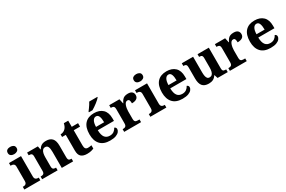

<svg xmlns="http://www.w3.org/2000/svg" viewBox="130 -2062 5002 3362"><g transform="rotate(-30 2631.0 -380.5)"><path d="M15.6 0V-54.6H28Q47.4 -54.6 63 -60.6Q78.6 -66.6 88 -81.8Q97.4 -97 97.4 -125.4V-415.4Q97.4 -442 87.7 -456Q78 -470 62.4 -475.7Q46.8 -481.4 28 -481.4H14.6V-536H257.8V-124.6Q257.8 -96.6 267.2 -81.5Q276.6 -66.4 292.5 -60.5Q308.4 -54.6 327.2 -54.6H339V0ZM173 -624.6Q134.8 -624.6 109.1 -642.9Q83.4 -661.2 83.4 -698Q83.4 -737 109.1 -754.2Q134.8 -771.4 173 -771.4Q209.2 -771.4 236.2 -754.2Q263.2 -737 263.2 -698Q263.2 -661.2 236.2 -642.9Q209.2 -624.6 173 -624.6Z M375.8 0V-54.6H380.6Q403.6 -54.6 419.8 -59.3Q436 -64 445.2 -78.7Q454.4 -93.4 454.4 -123.2V-416.8Q454.4 -444.6 446 -458.5Q437.6 -472.4 422.2 -476.9Q406.8 -481.4 384.8 -481.4H380.8V-536H598.4L611.4 -466.4H616.4Q640.2 -507.4 675.2 -528.4Q710.2 -549.4 769 -549.4Q848.6 -549.4 890.8 -503.8Q933 -458.2 933 -356.8V-125.4Q933 -94.6 939.9 -79.6Q946.8 -64.6 961.2 -59.6Q975.6 -54.6 997.6 -54.6H1002V0H772.6V-326.6Q772.6 -391 757 -426.2Q741.4 -461.4 699.8 -461.4Q668 -461.4 649.5 -439.8Q631 -418.2 623.2 -383.2Q615.4 -348.2 615.4 -307.4V-119.4Q615.4 -91.6 623.5 -77.9Q631.6 -64.2 647 -59.4Q662.4 -54.6 684.4 -54.6H688.4V0Z M1281.8 10Q1206 10 1164.3 -25.4Q1122.6 -60.8 1122.6 -148.4V-466.4H1048.2V-519Q1082.4 -519 1108.4 -532.5Q1134.4 -546 1149.2 -562.4Q1164.4 -577.6 1176.3 -602.2Q1188.2 -626.8 1195.2 -660.2H1283.6V-536H1411.2V-466.4H1283.6V-160.4Q1283.6 -116.8 1298.3 -96.2Q1313 -75.6 1348.6 -75.6Q1367.8 -75.6 1386.2 -78.2Q1404.6 -80.8 1420.2 -84.4V-16.4Q1404.2 -8.6 1368 0.7Q1331.8 10 1281.8 10Z M1748.8 10Q1618 10 1551.9 -62.3Q1485.8 -134.6 1485.8 -265.2Q1485.8 -406.2 1551.6 -477.8Q1617.4 -549.4 1737.6 -549.4Q1848.4 -549.4 1911.9 -488.3Q1975.4 -427.2 1975.4 -308.2V-256.4H1648.6Q1650.6 -157.2 1685.3 -112Q1720 -66.8 1786 -66.8Q1837.4 -66.8 1870.3 -91.2Q1903.2 -115.6 1920 -151.2Q1934.6 -146.6 1944.7 -134.8Q1954.8 -123 1954.8 -105.4Q1954.8 -78.6 1933.8 -51.8Q1912.8 -25 1867.5 -7.5Q1822.2 10 1748.8 10ZM1814.8 -321.8Q1814.8 -397.4 1797.5 -440.1Q1780.2 -482.8 1740.2 -482.8Q1700.2 -482.8 1676.2 -441.6Q1652.2 -400.4 1650.6 -321.8ZM1671 -619Q1686 -638 1704.6 -664Q1723.2 -690 1741.1 -717Q1759 -744 1769.4 -766H1934.2V-756Q1924.8 -743 1903.3 -723Q1881.8 -703 1853.6 -681Q1825.4 -659 1796.4 -639.5Q1767.4 -620 1743.4 -606H1671Z M2034.6 0V-54.6H2038.8Q2061.8 -54.6 2078.3 -59.6Q2094.8 -64.6 2104.3 -80.1Q2113.8 -95.6 2113.8 -126.6V-413.4Q2113.8 -443 2105.7 -457.7Q2097.6 -472.4 2082 -476.9Q2066.4 -481.4 2044.4 -481.4H2040.8V-536H2247.4L2267.6 -443H2272.6Q2288 -478.4 2307.4 -501.9Q2326.8 -525.4 2354.4 -536.8Q2382 -548.2 2422.6 -548.2Q2480.4 -548.2 2506.5 -523.1Q2532.6 -498 2532.6 -458.4Q2532.6 -410.8 2498.2 -387.8Q2463.8 -364.8 2402.4 -364.8Q2402.4 -405.8 2393.3 -427.4Q2384.2 -449 2355.8 -449Q2333.8 -449 2318.5 -432.8Q2303.2 -416.6 2293.8 -390.3Q2284.4 -364 2279.6 -333.9Q2274.8 -303.8 2274.8 -276V-121.6Q2274.8 -92.6 2283.7 -78.1Q2292.6 -63.6 2308 -59.1Q2323.4 -54.6 2343 -54.6H2375.6V0Z M2563.6 0V-54.6H2576Q2595.4 -54.6 2611 -60.6Q2626.6 -66.6 2636 -81.8Q2645.4 -97 2645.4 -125.4V-415.4Q2645.4 -442 2635.7 -456Q2626 -470 2610.4 -475.7Q2594.8 -481.4 2576 -481.4H2562.6V-536H2805.8V-124.6Q2805.8 -96.6 2815.2 -81.5Q2824.6 -66.4 2840.5 -60.5Q2856.4 -54.6 2875.2 -54.6H2887V0ZM2721 -624.6Q2682.8 -624.6 2657.1 -642.9Q2631.4 -661.2 2631.4 -698Q2631.4 -737 2657.1 -754.2Q2682.8 -771.4 2721 -771.4Q2757.2 -771.4 2784.2 -754.2Q2811.2 -737 2811.2 -698Q2811.2 -661.2 2784.2 -642.9Q2757.2 -624.6 2721 -624.6Z M3213.8 10Q3083 10 3016.9 -62.3Q2950.8 -134.6 2950.8 -265.2Q2950.8 -406.2 3016.6 -477.8Q3082.4 -549.4 3202.6 -549.4Q3313.4 -549.4 3376.9 -488.3Q3440.4 -427.2 3440.4 -308.2V-256.4H3113.6Q3115.6 -157.2 3150.3 -112Q3185 -66.8 3251 -66.8Q3302.4 -66.8 3335.3 -91.2Q3368.2 -115.6 3385 -151.2Q3399.6 -146.6 3409.7 -134.8Q3419.8 -123 3419.8 -105.4Q3419.8 -78.6 3398.8 -51.8Q3377.8 -25 3332.5 -7.5Q3287.2 10 3213.8 10ZM3279.8 -321.8Q3279.8 -397.4 3262.5 -440.1Q3245.2 -482.8 3205.2 -482.8Q3165.2 -482.8 3141.2 -441.6Q3117.2 -400.4 3115.6 -321.8Z M3743.8 10Q3657 10 3616.6 -38.5Q3576.2 -87 3576.2 -188.2V-410Q3576.2 -439.4 3570.2 -454.5Q3564.2 -469.6 3550.3 -475.5Q3536.4 -481.4 3512 -481.4H3508.4V-536H3737.2V-219.6Q3737.2 -177.2 3743.6 -145.3Q3750 -113.4 3765.3 -95.7Q3780.6 -78 3808.4 -78Q3838.8 -78 3857.9 -96.3Q3877 -114.6 3885.7 -148.5Q3894.4 -182.4 3894.4 -228.6V-418.6Q3894.4 -447.2 3886.1 -460.7Q3877.8 -474.2 3863.4 -477.8Q3849 -481.4 3830.4 -481.4H3826.8V-536H4054.8V-117Q4054.8 -88.6 4062.9 -75.2Q4071 -61.8 4086 -58.2Q4101 -54.6 4119.6 -54.6H4128.4V0H3923L3900.2 -69.6H3895.2Q3869.6 -27.2 3832.2 -8.6Q3794.8 10 3743.8 10Z M4171.6 0V-54.6H4175.8Q4198.8 -54.6 4215.3 -59.6Q4231.8 -64.6 4241.3 -80.1Q4250.8 -95.6 4250.8 -126.6V-413.4Q4250.8 -443 4242.7 -457.7Q4234.6 -472.4 4219 -476.9Q4203.4 -481.4 4181.4 -481.4H4177.8V-536H4384.4L4404.6 -443H4409.6Q4425 -478.4 4444.4 -501.9Q4463.8 -525.4 4491.4 -536.8Q4519 -548.2 4559.6 -548.2Q4617.4 -548.2 4643.5 -523.1Q4669.6 -498 4669.6 -458.4Q4669.6 -410.8 4635.2 -387.8Q4600.8 -364.8 4539.4 -364.8Q4539.4 -405.8 4530.3 -427.4Q4521.2 -449 4492.8 -449Q4470.8 -449 4455.5 -432.8Q4440.2 -416.6 4430.8 -390.3Q4421.4 -364 4416.6 -333.9Q4411.8 -303.8 4411.8 -276V-121.6Q4411.8 -92.6 4420.7 -78.1Q4429.6 -63.6 4445 -59.1Q4460.4 -54.6 4480 -54.6H4512.6V0Z M4993.8 10Q4863 10 4796.9 -62.3Q4730.8 -134.6 4730.8 -265.2Q4730.8 -406.2 4796.6 -477.8Q4862.4 -549.4 4982.6 -549.4Q5093.4 -549.4 5156.9 -488.3Q5220.4 -427.2 5220.4 -308.2V-256.4H4893.6Q4895.6 -157.2 4930.3 -112Q4965 -66.8 5031 -66.8Q5082.4 -66.8 5115.3 -91.2Q5148.2 -115.6 5165 -151.2Q5179.6 -146.6 5189.7 -134.8Q5199.8 -123 5199.8 -105.4Q5199.8 -78.6 5178.8 -51.8Q5157.8 -25 5112.5 -7.5Q5067.2 10 4993.8 10ZM5059.8 -321.8Q5059.8 -397.4 5042.5 -440.1Q5025.2 -482.8 4985.2 -482.8Q4945.2 -482.8 4921.2 -441.6Q4897.2 -400.4 4895.6 -321.8Z"/></g></svg>

Font: Noto Serif Hentaigana ExtraLight
Style: Regular
Weight: 200
Designer: Kazuhiro Yamada
Foundry: nipponia
Version: Version 1.000